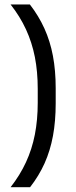

<svg xmlns="http://www.w3.org/2000/svg" viewBox="-20 -695 333 837"><path d="M144.5 -247.2V-307.9Q144.5 -382.6 132 -446.4Q119.4 -510.2 93.3 -566.8Q67.2 -623.4 26.2 -675.4H110.3Q148.6 -625.9 173.6 -570.8Q198.6 -515.6 210.7 -451.5Q222.8 -387.5 222.8 -310.2V-244.5Q222.8 -166.9 210.9 -102.6Q199 -38.3 174.4 16.7Q149.7 71.7 111.1 121.1H26.2Q67.2 68.6 93.3 12.1Q119.4 -44.4 132 -108.5Q144.5 -172.5 144.5 -247.2Z"/></svg>

Font: Anek Devanagari Medium
Style: Regular
Weight: 500
Designer: Kailash Malviya (Devanagari) & Yesha Goshar (Latin)
Foundry: Ek Type
Version: Version 1.003